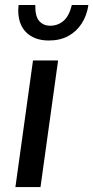

<svg xmlns="http://www.w3.org/2000/svg" viewBox="-20 -755 377 775"><path d="M42.2 0 113.2 -511H214.5L143.5 0ZM177.5 -591.5Q134 -591.5 104.5 -609.8Q75 -628 62.5 -660.5Q50 -693 55 -734.8H122.5Q121.5 -689.5 138.1 -670.4Q154.8 -651.2 182.8 -651.2Q213.2 -651.2 236 -670.4Q258.8 -689.5 270 -734.8H336.8Q330.8 -693 310 -660.5Q289.2 -628 255.9 -609.8Q222.5 -591.5 177.5 -591.5Z"/></svg>

Font: Chivo Medium
Style: Italic
Weight: 500
Italic angle: -8.05°
Designer: Hector Gatti
Foundry: Omnibus-Type
Version: Version 2.002